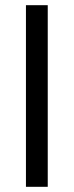

<svg xmlns="http://www.w3.org/2000/svg" viewBox="-20 -720 284 740"><path d="M80 0H164V-700H80Z"/></svg>

Font: Meta Space
Style: Regular
Weight: 400
Designer: Meta Pool / Florian Karsten
Foundry: Meta Pool / Florian Karsten
Version: Version 2.000;Glyphs 3.1.1 (3137)